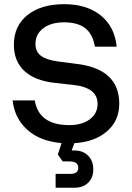

<svg xmlns="http://www.w3.org/2000/svg" viewBox="-20 -679 632 920"><path d="M331.5 -272 241.5 -282Q147 -292.5 96.8 -339Q46.5 -385.5 46.5 -465Q46.5 -554.5 111.5 -606.8Q176.5 -659 288.5 -659Q396 -659 463 -604.8Q530 -550.5 539 -455.5H434.5Q425 -514.5 389.2 -543.2Q353.5 -572 287 -572Q225 -572 187.5 -543.8Q150 -515.5 150 -469Q150 -431.5 176 -411.8Q202 -392 258 -384.5L343 -373.5Q551.5 -350 551.5 -182Q551.5 -100.5 492.8 -49.8Q434 1 336.5 7L323.5 42H337Q377.5 42 402.2 67Q427 92 427 132Q427 172.5 402.5 196.5Q378 220.5 337 220.5H246.5V154H319Q355 154 355 124.5Q355 94.5 313 94.5H280.5L257 61.5L275 6.5Q172.5 -2 111.2 -56.8Q50 -111.5 40.5 -198H146.5Q166 -79.5 312.5 -79.5Q373 -79.5 410.2 -107.2Q447.5 -135 447.5 -181.5Q447.5 -259.5 331.5 -272Z"/></svg>

Font: Overused Grotesk Medium
Style: Regular
Weight: 525
Version: Version 0.004